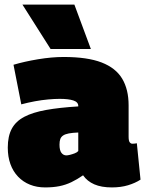

<svg xmlns="http://www.w3.org/2000/svg" viewBox="-20 -809 636 839"><path d="M14 -164Q14 -214 31.5 -246.5Q49 -279 86 -298.5Q123 -318 181.5 -328.5Q240 -339 322 -344V-346Q322 -363 300.5 -370Q279 -377 241 -377Q219 -377 191 -374.5Q163 -372 133 -366.5Q103 -361 73 -353L39 -526Q86 -540 146 -550Q206 -560 258 -560Q362 -560 424 -536Q486 -512 514 -465Q542 -418 542 -349V-212Q542 -193 547 -187Q552 -181 558 -181Q563 -181 568.5 -181.5Q574 -182 578 -183L594 -24Q571 -9 539.5 0.5Q508 10 469 10Q423 10 392 -3.5Q361 -17 343 -43Q317 -25 292 -13Q267 -1 239.5 4.5Q212 10 177 10Q141 10 111 -2Q81 -14 59 -37Q37 -60 25.5 -92Q14 -124 14 -164ZM240 -177Q240 -152 248.5 -141Q257 -130 270 -130Q276 -130 286 -132.5Q296 -135 306.5 -139Q317 -143 322 -149V-230Q297 -229 281 -226Q265 -223 256 -217Q247 -211 243.5 -201.5Q240 -192 240 -177ZM201 -595 78 -789H305L377 -595Z"/></svg>

Font: Georama Black
Style: Regular
Weight: 900
Designer: Jean-Baptiste Levee
Foundry: Production Type
Version: Version 1.001